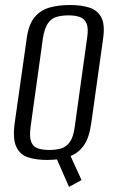

<svg xmlns="http://www.w3.org/2000/svg" viewBox="-20 -619 449 756"><path d="M251.8 116.9 204.3 8.7Q195.4 9.4 186.3 10.1Q177.3 10.8 166.1 10.8Q123.1 10.8 91 0.7Q58.9 -9.5 44.1 -40.9Q29.2 -72.4 38.1 -136.4L85.2 -467.8Q92.9 -523.5 116.5 -551.6Q140.1 -579.7 175.9 -589.5Q211.7 -599.3 255.3 -599.3Q299.9 -599.3 331.8 -589.1Q363.8 -579 378.8 -550.9Q393.8 -522.8 386.1 -467.8L339.7 -136.7Q331.7 -77.1 310.5 -47Q289.4 -16.9 257.8 -4.8L301.1 90.1ZM174 -28.5Q200.7 -28.5 220.8 -34.5Q241 -40.6 255 -60Q269 -79.5 274.2 -119L322.8 -468Q329.1 -507.8 320.5 -527.1Q311.8 -546.4 293.2 -552.5Q274.6 -558.5 249.4 -558.5Q223.5 -558.5 202.8 -552.5Q182.1 -546.4 168.7 -527.1Q155.2 -507.8 148.9 -468L100.4 -119Q95.1 -79.5 103 -60Q110.9 -40.6 129.8 -34.5Q148.8 -28.5 174 -28.5Z"/></svg>

Font: Alumni Sans SC Thin
Style: Italic
Weight: 100
Italic angle: -8°
Designer: Robert E. Leuschke
Foundry: Robert E. Leuschke
Version: Version 1.016